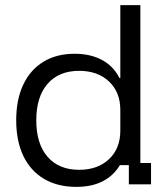

<svg xmlns="http://www.w3.org/2000/svg" viewBox="-20 -720 657 750"><path d="M278.3 10Q205 10 152.1 -21.2Q99.2 -52.5 71.2 -110.8Q43.3 -169.2 43.3 -250Q43.3 -330.8 70.8 -389.2Q98.3 -447.5 149.6 -478.8Q200.8 -510 271.7 -510Q333.3 -510 378.3 -485.8Q423.3 -461.7 446.7 -415H450V-700H528.3V-83.3H570V0H483.3V-75H448.3Q423.3 -33.3 380.8 -11.7Q338.3 10 278.3 10ZM289.2 -56.7Q361.7 -56.7 405.8 -98.3Q450 -140 450 -209.2V-290.8Q450 -360 405.8 -401.7Q361.7 -443.3 289.2 -443.3Q210 -443.3 165.8 -392.5Q121.7 -341.7 121.7 -250Q121.7 -158.3 165.8 -107.5Q210 -56.7 289.2 -56.7Z"/></svg>

Font: Funnel Display Light Light
Style: Regular
Weight: 300
Version: Version 1.000